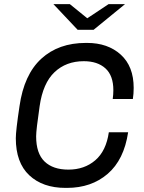

<svg xmlns="http://www.w3.org/2000/svg" viewBox="-20 -905 702 935"><path d="M631 -477Q631 -448 627 -423H529Q532 -446 532 -466Q532 -537 493.5 -572Q455 -607 388 -607Q302 -607 245.5 -553.5Q189 -500 173 -388Q156 -272 156 -241Q156 -158 197 -118.5Q238 -79 313 -79Q391 -79 444 -124.5Q497 -170 510 -261H604Q584 -127 504.5 -58.5Q425 10 306 10H299Q188 10 122.5 -51.5Q57 -113 57 -232Q57 -268 75 -388Q97 -542 181 -619Q265 -696 398 -696H404Q505 -696 568 -639Q631 -582 631 -477ZM405 -816 509 -885H589L436 -760H358L240 -885H320Z"/></svg>

Font: Chivo
Style: Italic
Weight: 400
Italic angle: -8.05°
Designer: Hector Gatti
Foundry: Omnibus-Type
Version: Version 1.007